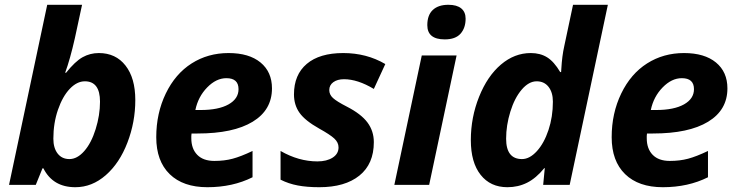

<svg xmlns="http://www.w3.org/2000/svg" viewBox="-20 -780 3114 810"><path d="M397 -556.2Q468.3 -556.2 509.5 -503.4Q550.8 -450.7 550.8 -357.9Q550.8 -265.1 517.6 -178.5Q484.4 -91.8 426.3 -41Q368.2 9.8 297.9 9.8Q203.1 9.8 163.1 -69.8H159.2L130.9 0H18.1L179.2 -759.8H326.2L295.9 -619.1Q275.9 -530.3 254.9 -473.1H258.8Q296.9 -521 328.4 -538.6Q359.9 -556.2 397 -556.2ZM337.9 -437Q304.7 -437 274.4 -405.3Q244.1 -373.5 224.6 -317.1Q205.1 -260.7 205.1 -194.8Q205.1 -155.8 223.1 -132.3Q241.2 -108.9 272.9 -108.9Q305.7 -108.9 335.4 -142.6Q365.2 -176.3 383.5 -235.1Q401.9 -293.9 401.9 -351.1Q401.9 -437 337.9 -437Z M935.1 -450.2Q892.1 -450.2 854 -411.1Q815.9 -372.1 804.2 -315.9H826.2Q901.9 -315.9 944.1 -339.6Q986.3 -363.3 986.3 -403.8Q986.3 -450.2 935.1 -450.2ZM855 9.8Q752.4 9.8 695.8 -45.4Q639.2 -100.6 639.2 -201.2Q639.2 -302.2 679.4 -385.5Q719.7 -468.8 788.6 -512.5Q857.4 -556.2 944.3 -556.2Q1030.8 -556.2 1079.1 -516.4Q1127.4 -476.6 1127.4 -407.2Q1127.4 -315.9 1045.9 -266.4Q964.4 -216.8 813 -216.8H788.1L787.1 -206.5V-196.8Q787.1 -152.3 812.3 -126.7Q837.4 -101.1 884.3 -101.1Q926.8 -101.1 961.4 -110.4Q996.1 -119.6 1045.4 -143.1V-32.2Q961.4 9.8 855 9.8Z M1557.1 -180.2Q1557.1 -88.4 1496.3 -39.3Q1435.5 9.8 1327.1 9.8Q1274.9 9.8 1236.1 2.4Q1197.3 -4.9 1163.6 -22V-143.1Q1240.2 -99.1 1319.3 -99.1Q1358.4 -99.1 1383.3 -115Q1408.2 -130.9 1408.2 -158.2Q1408.2 -179.2 1390.1 -195.8Q1372.1 -212.4 1326.2 -237.8Q1267.1 -271 1243.7 -304Q1220.2 -336.9 1220.2 -381.8Q1220.2 -464.8 1274.2 -510.5Q1328.1 -556.2 1428.2 -556.2Q1526.4 -556.2 1605.5 -509.8L1557.1 -404.8Q1488.8 -445.8 1431.2 -445.8Q1403.3 -445.8 1386.2 -433.3Q1369.1 -420.9 1369.1 -399.9Q1369.1 -380.9 1384.8 -366.5Q1400.4 -352.1 1443.4 -330.1Q1503.4 -299.3 1530.3 -263.2Q1557.1 -227.1 1557.1 -180.2Z M1782.7 -673.8Q1782.7 -716.3 1805.9 -738Q1829.1 -759.8 1871.6 -759.8Q1907.2 -759.8 1925.8 -744.6Q1944.3 -729.5 1944.3 -701.2Q1944.3 -662.1 1922.9 -637.9Q1901.4 -613.8 1856.4 -613.8Q1782.7 -613.8 1782.7 -673.8ZM1790.5 0H1643.6L1759.3 -545.9H1906.2Z M2120.6 9.8Q2048.8 9.8 2007.6 -42.5Q1966.3 -94.7 1966.3 -189Q1966.3 -284.7 2001.2 -371.8Q2036.1 -459 2093.3 -507.6Q2150.4 -556.2 2219.2 -556.2Q2259.3 -556.2 2288.3 -538.1Q2317.4 -520 2343.3 -476.1H2347.2L2348.1 -489.7Q2351.1 -543.5 2360.4 -585L2397.5 -759.8H2544.4L2383.3 0H2271.5L2278.3 -70.8H2276.4Q2241.7 -28.3 2203.9 -9.3Q2166 9.8 2120.6 9.8ZM2182.1 -108.9Q2214.4 -108.9 2244.9 -142.3Q2275.4 -175.8 2293.9 -231.4Q2312.5 -287.1 2312.5 -351.1Q2312.5 -390.1 2294.2 -413.6Q2275.9 -437 2244.1 -437Q2210.9 -437 2180.9 -401.9Q2150.9 -366.7 2133.1 -309.1Q2115.2 -251.5 2115.2 -194.8Q2115.2 -108.9 2182.1 -108.9Z M2856.4 -450.2Q2813.5 -450.2 2775.4 -411.1Q2737.3 -372.1 2725.6 -315.9H2747.6Q2823.2 -315.9 2865.5 -339.6Q2907.7 -363.3 2907.7 -403.8Q2907.7 -450.2 2856.4 -450.2ZM2776.4 9.8Q2673.8 9.8 2617.2 -45.4Q2560.5 -100.6 2560.5 -201.2Q2560.5 -302.2 2600.8 -385.5Q2641.1 -468.8 2710 -512.5Q2778.8 -556.2 2865.7 -556.2Q2952.1 -556.2 3000.5 -516.4Q3048.8 -476.6 3048.8 -407.2Q3048.8 -315.9 2967.3 -266.4Q2885.7 -216.8 2734.4 -216.8H2709.5L2708.5 -206.5V-196.8Q2708.5 -152.3 2733.6 -126.7Q2758.8 -101.1 2805.7 -101.1Q2848.1 -101.1 2882.8 -110.4Q2917.5 -119.6 2966.8 -143.1V-32.2Q2882.8 9.8 2776.4 9.8Z"/></svg>

Font: TypoPRO Open Sans
Style: Bold Italic
Weight: 700
Italic angle: -12°
Foundry: Ascender Corporation
Version: Version 1.10